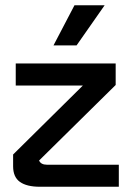

<svg xmlns="http://www.w3.org/2000/svg" viewBox="-20 -712 498 732"><path d="M433 -84V0H132Q82 0 56 -18.5Q30 -37 30 -78V-123L296 -386H40V-470H421V-388L129 -100Q136 -84 159 -84ZM264 -692H379L272 -539H184Z"/></svg>

Font: KoHo SemiBold
Style: Regular
Weight: 600
Designer: Cadson Demak & Katatrad Team
Foundry: Cadson Demak Co.,Ltd.
Version: Version 1.000; ttfautohint (v1.6)